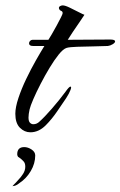

<svg xmlns="http://www.w3.org/2000/svg" viewBox="-20 -478 448 714"><path d="M93 14Q71 14 54 -3Q37 -20 37 -55Q37 -79 48.5 -113.5Q60 -148 77.5 -184.5Q95 -221 113.5 -253.5Q132 -286 145 -307H103Q88 -307 88 -317Q88 -322 92 -326Q96 -330 101 -330H160Q164 -336 172.5 -350.5Q181 -365 190.5 -382.5Q200 -400 206.5 -413Q213 -426 213 -429Q213 -435 208.5 -437Q204 -439 202 -441Q199 -446 199 -448Q199 -453 204 -455.5Q209 -458 213 -458Q222 -458 239.5 -449.5Q257 -441 273.5 -432.5Q290 -424 294 -423Q290 -416 277 -397.5Q264 -379 251 -359.5Q238 -340 232 -330L390 -331Q408 -331 408 -324Q408 -319 399 -313.5Q390 -308 381 -307Q360 -306 327.5 -305.5Q295 -305 266.5 -304Q238 -303 228 -300Q215 -296 198.5 -275.5Q182 -255 164.5 -226Q147 -197 131 -166Q115 -135 104 -109.5Q93 -84 90 -71Q88 -62 87 -54.5Q86 -47 86 -41Q86 -27 91.5 -21.5Q97 -16 104 -16Q117 -16 127 -26Q145 -42 172.5 -73.5Q200 -105 223 -136Q237 -156 242 -156Q247 -156 242 -143Q237 -130 226 -113Q213 -94 193 -64.5Q173 -35 150 -12Q124 14 93 14ZM70 69Q84 69 97.5 78Q111 87 111 100Q111 130 94.5 158Q78 186 52 203Q39 214 27 214Q27 215 26.5 215Q26 215 26 216Q26 214 28 212.5Q30 211 32 208Q35 205 39.5 200.5Q44 196 48 191Q57 182 65.5 169Q74 156 74 142Q74 129 68 122.5Q62 116 57 112Q54 110 51.5 108Q49 106 47 105Q44 100 44 96Q44 69 70 69Z"/></svg>

Font: The Nautigal
Style: Bold
Weight: 700
Designer: Robert E. Leuschke
Foundry: Robert E. Leuschke
Version: Version 1.100; ttfautohint (v1.8.3)